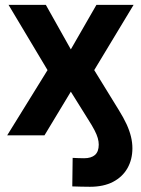

<svg xmlns="http://www.w3.org/2000/svg" viewBox="-20 -542 564 769"><path d="M340.3 206.1Q322.8 206.1 304.9 205.6Q287.1 205.1 269.5 204.6L271 90.3Q281.7 90.8 293.5 91.3Q305.2 91.8 316.9 91.8Q345.2 91.8 360.4 78.6Q375.5 65.4 375.5 37.1Q375.5 24.9 371.6 11Q367.7 -2.9 358.2 -21.2Q348.6 -39.6 332 -65.4L263.7 -174.8L158.2 0H8.8L170.4 -261.2L14.2 -522.5H163.6L263.7 -344.2L366.2 -522.5H515.1L357.4 -261.2L455.6 -101.6Q475.1 -70.3 487.1 -44.2Q499 -18.1 504.6 5.4Q510.3 28.8 510.3 51.8Q510.3 96.7 490.5 131.6Q470.7 166.5 432.9 186.3Q395 206.1 340.3 206.1Z"/></svg>

Font: Inter 28pt
Style: Bold
Weight: 700
Designer: Rasmus Andersson
Foundry: rsms
Version: Version 4.001;git-66647c0bb